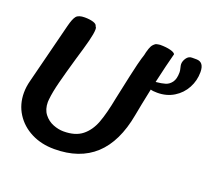

<svg xmlns="http://www.w3.org/2000/svg" viewBox="-118 -812 1069 980"><g transform="rotate(20 417.0 -321.5)"><path d="M662 -429Q638 -429 626 -433Q606 -338 596 -283Q541 21 266 21Q196 21 141 -7Q86 -35 54.5 -84.5Q23 -134 23 -197Q23 -229 32 -263L115 -591Q126 -635 138.5 -649.5Q151 -664 184 -664Q211 -664 230.5 -658Q250 -652 251 -640Q256 -637 256 -624Q256 -603 245 -560Q234 -517 213 -448Q189 -365 174 -307Q159 -249 155 -208L154 -194Q154 -154 174 -128.5Q194 -103 223 -91.5Q252 -80 280 -80Q344 -80 381 -109.5Q418 -139 437.5 -190.5Q457 -242 474 -331Q483 -376 502 -461Q521 -546 527 -564Q536 -590 538 -604Q544 -627 550.5 -639Q557 -651 571 -660Q575 -661 582 -662.5Q589 -664 593 -664Q627 -664 649.5 -658Q672 -652 676 -643Q659 -580 636 -478Q668 -481 687.5 -487Q707 -493 720.5 -511.5Q734 -530 734 -566Q734 -575 730.5 -588.5Q727 -602 727 -608Q727 -625 738.5 -641.5Q750 -658 768 -658H792Q834 -658 834 -603Q834 -557 812.5 -517Q791 -477 752 -453Q713 -429 662 -429Z"/></g></svg>

Font: Sriracha
Style: Regular
Weight: 400
Designer: Suppakit Chalermlarp
Version: Version 1.002g